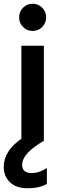

<svg xmlns="http://www.w3.org/2000/svg" viewBox="-44 -751 324 1024"><path d="M206 230Q165 253 103.5 253Q42 253 9 221Q-24 189 -24 139Q-24 54 70 -11V-507H190V0Q74 67 74 128Q74 172 126 172Q165 172 206 145ZM130 -731Q160 -731 181 -710Q202 -689 202 -658.5Q202 -628 181 -607Q160 -586 130 -586Q100 -586 79 -607Q58 -628 58 -658.5Q58 -689 79 -710Q100 -731 130 -731Z"/></svg>

Font: Hind Guntur SemiBold
Style: Regular
Weight: 600
Designer: Manushi Parikh, Hitesh Malaviya
Foundry: Indian Type Foundry
Version: Version 1.000;PS 1.0;hotconv 1.0.86;makeotf.lib2.5.63406; tt